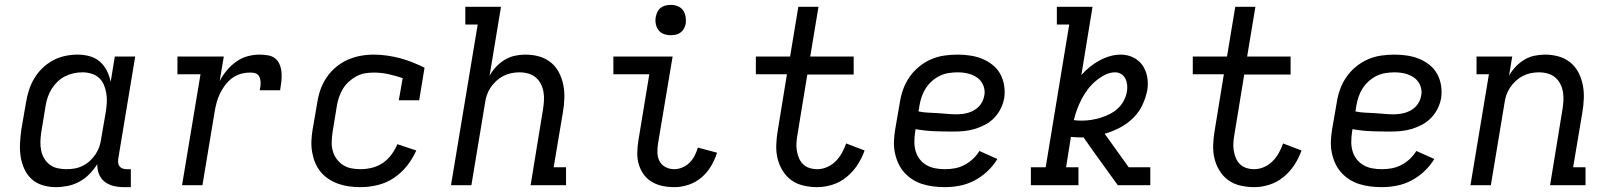

<svg xmlns="http://www.w3.org/2000/svg" viewBox="-20 -763 6640 791"><path d="M210 8Q210 8 210 8Q210 8 210 8Q182 8 155.5 0Q129 -8 110 -25.5Q91 -43 80 -67.5Q69 -92 65 -118.5Q61 -145 62.5 -173.5Q64 -202 68 -230L87 -340Q91 -365 99 -390.5Q107 -416 120.5 -439Q134 -462 154 -481.5Q174 -501 198 -514Q222 -527 248 -532.5Q274 -538 299 -538Q325 -538 349 -531.5Q373 -525 391 -509.5Q409 -494 420 -472Q431 -450 436 -426L453 -530H537L467 -108Q466 -99 467 -91Q468 -83 473 -77Q478 -71 486 -68.5Q494 -66 502 -66H519V8H490Q468 8 447.5 3Q427 -2 411 -14.5Q395 -27 387.5 -46.5Q380 -66 381 -87Q367 -65 348.5 -46Q330 -27 307 -14.5Q284 -2 259 3Q234 8 210 8ZM254 -66Q271 -66 288 -69Q305 -72 321 -80Q337 -88 350.5 -100.5Q364 -113 374 -128Q384 -143 389.5 -159.5Q395 -176 397 -193L416 -303Q419 -322 420 -341Q421 -360 418 -378.5Q415 -397 408 -413.5Q401 -430 388 -442Q375 -454 357 -459.5Q339 -465 320 -465Q301 -465 283 -461Q265 -457 248 -448.5Q231 -440 217 -426.5Q203 -413 193 -397Q183 -381 177 -363.5Q171 -346 168 -328L150 -218Q147 -199 146.5 -180Q146 -161 149.5 -143.5Q153 -126 162 -110.5Q171 -95 185 -84.5Q199 -74 217 -70Q235 -66 254 -66Z M730 0 806 -457H711V-530H902L885 -429Q897 -452 914 -472.5Q931 -493 952.5 -508.5Q974 -524 999 -531Q1024 -538 1049 -538Q1067 -538 1084.5 -535Q1102 -532 1114.5 -521.5Q1127 -511 1133 -495Q1139 -479 1140 -461.5Q1141 -444 1139 -426Q1137 -408 1134 -391H1050Q1052 -399 1053 -408Q1054 -417 1053.5 -425.5Q1053 -434 1050.5 -442Q1048 -450 1042 -455.5Q1036 -461 1027.5 -462.5Q1019 -464 1010 -464Q991 -464 971.5 -458.5Q952 -453 935.5 -440.5Q919 -428 906.5 -411Q894 -394 885.5 -376Q877 -358 872 -339Q867 -320 864 -301L814 0Z M1466 8Q1442 8 1419 5Q1396 2 1374.5 -5.5Q1353 -13 1334 -25.5Q1315 -38 1301 -55Q1287 -72 1278.5 -92.5Q1270 -113 1266 -136Q1262 -159 1263 -182.5Q1264 -206 1268 -230L1287 -340Q1291 -367 1300 -393Q1309 -419 1325 -443Q1341 -467 1363.5 -486Q1386 -505 1412 -516.5Q1438 -528 1465 -533Q1492 -538 1519 -538Q1547 -538 1575 -534Q1603 -530 1629 -523Q1655 -516 1680 -506Q1705 -496 1729 -484L1707 -350H1623L1639 -441Q1610 -451 1580.5 -457.5Q1551 -464 1520 -464Q1502 -464 1484 -461Q1466 -458 1449 -449Q1432 -440 1417.5 -427Q1403 -414 1393 -397.5Q1383 -381 1377 -363.5Q1371 -346 1368 -328L1350 -218Q1347 -198 1346.5 -178.5Q1346 -159 1351 -141Q1356 -123 1367 -108Q1378 -93 1393.5 -83Q1409 -73 1427.5 -69.5Q1446 -66 1466 -66Q1489 -66 1513 -72Q1537 -78 1557.5 -92Q1578 -106 1593 -126.5Q1608 -147 1617 -169L1695 -143Q1680 -109 1656.5 -79.5Q1633 -50 1602 -29.5Q1571 -9 1535.5 -0.5Q1500 8 1466 8Z M1838 0 1948 -662H1897V-735H2044L1997 -451Q2008 -471 2024 -488Q2040 -505 2060 -517Q2080 -529 2102 -533.5Q2124 -538 2145 -538Q2174 -538 2201 -530.5Q2228 -523 2249 -506Q2270 -489 2282.5 -465Q2295 -441 2300.5 -414Q2306 -387 2305 -358Q2304 -329 2299 -300L2261 -74H2312V0H2166L2217 -312Q2220 -331 2221 -349Q2222 -367 2219 -384.5Q2216 -402 2208 -417.5Q2200 -433 2187 -444Q2174 -455 2156.5 -460Q2139 -465 2120 -465Q2103 -465 2086 -461.5Q2069 -458 2053.5 -450Q2038 -442 2024.5 -429.5Q2011 -417 2001 -402Q1991 -387 1985.5 -370.5Q1980 -354 1978 -337L1922 0Z M2758 8Q2733 8 2709 3Q2685 -2 2665 -14Q2645 -26 2631.5 -45Q2618 -64 2611.5 -86.5Q2605 -109 2605.5 -134Q2606 -159 2610 -184L2655 -457H2507V-530H2751L2691 -172Q2688 -153 2688.5 -133.5Q2689 -114 2697.5 -98.5Q2706 -83 2722 -74.5Q2738 -66 2758 -66Q2774 -66 2791 -73Q2808 -80 2821 -93Q2834 -106 2842 -122Q2850 -138 2855 -155L2934 -134Q2925 -105 2909 -78Q2893 -51 2869 -31Q2845 -11 2816 -1.5Q2787 8 2758 8ZM2743 -618Q2728 -618 2714.5 -623Q2701 -628 2692.5 -639.5Q2684 -651 2681.5 -665.5Q2679 -680 2682 -695Q2684 -705 2689 -715Q2694 -725 2703 -731.5Q2712 -738 2722.5 -740.5Q2733 -743 2743 -743Q2758 -743 2772 -737.5Q2786 -732 2794 -720.5Q2802 -709 2804.5 -694.5Q2807 -680 2805 -665Q2803 -655 2797.5 -645Q2792 -635 2783 -628.5Q2774 -622 2763.5 -620Q2753 -618 2743 -618Z M3347 8Q3318 8 3290 1.5Q3262 -5 3240.5 -20.5Q3219 -36 3204.5 -59.5Q3190 -83 3183.5 -109.5Q3177 -136 3178 -165.5Q3179 -195 3184 -224L3222 -457H3094V-530H3235L3269 -735H3352L3318 -530H3497V-456H3306L3266 -212Q3263 -195 3261.5 -178Q3260 -161 3262.5 -144.5Q3265 -128 3271 -113Q3277 -98 3288 -87Q3299 -76 3314.5 -71Q3330 -66 3347 -66Q3367 -66 3387 -74.5Q3407 -83 3422.5 -98.5Q3438 -114 3448.5 -133Q3459 -152 3466 -172L3542 -143Q3531 -112 3512.5 -83.5Q3494 -55 3467.5 -33.5Q3441 -12 3409.5 -2Q3378 8 3347 8Z M3873 8Q3849 8 3825 5Q3801 2 3779 -5Q3757 -12 3738 -24.5Q3719 -37 3704.5 -53.5Q3690 -70 3680.5 -91Q3671 -112 3666.5 -135Q3662 -158 3663 -182Q3664 -206 3668 -230L3687 -340Q3691 -367 3700.5 -394Q3710 -421 3726.5 -445Q3743 -469 3766 -488Q3789 -507 3815.5 -518.5Q3842 -530 3870 -534Q3898 -538 3925 -538Q3952 -538 3978 -534Q4004 -530 4027 -520.5Q4050 -511 4069.5 -495.5Q4089 -480 4101 -458Q4113 -436 4117 -410Q4121 -384 4117 -358Q4113 -336 4102.5 -315Q4092 -294 4075.5 -277Q4059 -260 4038 -249Q4017 -238 3995 -231.5Q3973 -225 3951 -223Q3929 -221 3907 -221Q3868 -221 3829 -222.5Q3790 -224 3752 -231L3750 -218Q3747 -198 3747 -178Q3747 -158 3752.5 -139.5Q3758 -121 3769.5 -106.5Q3781 -92 3797.5 -82.5Q3814 -73 3833.5 -69.5Q3853 -66 3873 -66Q3893 -66 3913 -69.5Q3933 -73 3952.5 -83Q3972 -93 3988 -108Q4004 -123 4015 -141L4089 -108Q4072 -80 4047.5 -57Q4023 -34 3994 -19Q3965 -4 3934 2Q3903 8 3873 8ZM3920 -292Q3932 -292 3944.5 -293.5Q3957 -295 3969 -298.5Q3981 -302 3992.5 -308.5Q4004 -315 4013 -324.5Q4022 -334 4027.5 -345.5Q4033 -357 4035 -369Q4038 -383 4035 -397.5Q4032 -412 4024.5 -423.5Q4017 -435 4006 -443Q3995 -451 3981.5 -456Q3968 -461 3953.5 -463Q3939 -465 3925 -465Q3907 -465 3888 -462Q3869 -459 3851.5 -450.5Q3834 -442 3819 -428.5Q3804 -415 3793.5 -398.5Q3783 -382 3777 -364Q3771 -346 3768 -328L3764 -304Q3783 -300 3802.5 -299Q3822 -298 3842 -297Q3862 -296 3881.5 -294Q3901 -292 3920 -292Z M4227 0V-74H4288L4385 -662H4334V-735H4481L4435 -454Q4451 -472 4469.5 -487Q4488 -502 4509 -513.5Q4530 -525 4552.5 -531.5Q4575 -538 4597 -538Q4625 -538 4648.5 -526.5Q4672 -515 4686.5 -494.5Q4701 -474 4706 -447.5Q4711 -421 4707 -394Q4701 -362 4687 -331.5Q4673 -301 4648.5 -277Q4624 -253 4593.5 -237Q4563 -221 4531 -212L4630 -74H4719V0H4585L4487 -136L4444 -197Q4441 -197 4437.5 -197Q4434 -197 4431 -197Q4421 -197 4411.5 -197.5Q4402 -198 4392 -199L4372 -74H4423V0ZM4436 -266Q4456 -266 4475.5 -269Q4495 -272 4514.5 -278Q4534 -284 4552.5 -293.5Q4571 -303 4586 -317Q4601 -331 4610.5 -349.5Q4620 -368 4623 -388Q4625 -401 4623.5 -414.5Q4622 -428 4616 -439.5Q4610 -451 4599 -458Q4588 -465 4574 -465Q4552 -465 4531 -454Q4510 -443 4492 -427.5Q4474 -412 4460 -393Q4446 -374 4435.5 -353.5Q4425 -333 4417 -311.5Q4409 -290 4404 -268Q4412 -267 4420 -266.5Q4428 -266 4436 -266Z M5147 8Q5118 8 5090 1.5Q5062 -5 5040.5 -20.5Q5019 -36 5004.5 -59.5Q4990 -83 4983.5 -109.5Q4977 -136 4978 -165.5Q4979 -195 4984 -224L5022 -457H4894V-530H5035L5069 -735H5152L5118 -530H5297V-456H5106L5066 -212Q5063 -195 5061.5 -178Q5060 -161 5062.5 -144.5Q5065 -128 5071 -113Q5077 -98 5088 -87Q5099 -76 5114.5 -71Q5130 -66 5147 -66Q5167 -66 5187 -74.5Q5207 -83 5222.5 -98.5Q5238 -114 5248.5 -133Q5259 -152 5266 -172L5342 -143Q5331 -112 5312.5 -83.5Q5294 -55 5267.5 -33.5Q5241 -12 5209.5 -2Q5178 8 5147 8Z M5673 8Q5649 8 5625 5Q5601 2 5579 -5Q5557 -12 5538 -24.5Q5519 -37 5504.5 -53.5Q5490 -70 5480.5 -91Q5471 -112 5466.5 -135Q5462 -158 5463 -182Q5464 -206 5468 -230L5487 -340Q5491 -367 5500.5 -394Q5510 -421 5526.5 -445Q5543 -469 5566 -488Q5589 -507 5615.5 -518.5Q5642 -530 5670 -534Q5698 -538 5725 -538Q5752 -538 5778 -534Q5804 -530 5827 -520.5Q5850 -511 5869.5 -495.5Q5889 -480 5901 -458Q5913 -436 5917 -410Q5921 -384 5917 -358Q5913 -336 5902.5 -315Q5892 -294 5875.5 -277Q5859 -260 5838 -249Q5817 -238 5795 -231.5Q5773 -225 5751 -223Q5729 -221 5707 -221Q5668 -221 5629 -222.5Q5590 -224 5552 -231L5550 -218Q5547 -198 5547 -178Q5547 -158 5552.5 -139.5Q5558 -121 5569.5 -106.5Q5581 -92 5597.5 -82.5Q5614 -73 5633.5 -69.5Q5653 -66 5673 -66Q5693 -66 5713 -69.5Q5733 -73 5752.5 -83Q5772 -93 5788 -108Q5804 -123 5815 -141L5889 -108Q5872 -80 5847.5 -57Q5823 -34 5794 -19Q5765 -4 5734 2Q5703 8 5673 8ZM5720 -292Q5732 -292 5744.5 -293.5Q5757 -295 5769 -298.5Q5781 -302 5792.5 -308.5Q5804 -315 5813 -324.5Q5822 -334 5827.5 -345.5Q5833 -357 5835 -369Q5838 -383 5835 -397.5Q5832 -412 5824.5 -423.5Q5817 -435 5806 -443Q5795 -451 5781.5 -456Q5768 -461 5753.5 -463Q5739 -465 5725 -465Q5707 -465 5688 -462Q5669 -459 5651.5 -450.5Q5634 -442 5619 -428.5Q5604 -415 5593.5 -398.5Q5583 -382 5577 -364Q5571 -346 5568 -328L5564 -304Q5583 -300 5602.5 -299Q5622 -298 5642 -297Q5662 -296 5681.5 -294Q5701 -292 5720 -292Z M6038 0 6114 -457H6063V-530H6210L6197 -451Q6208 -471 6224 -488Q6240 -505 6260 -517Q6280 -529 6302 -533.5Q6324 -538 6345 -538Q6374 -538 6401 -530.5Q6428 -523 6449 -506Q6470 -489 6482.5 -465Q6495 -441 6500.5 -414Q6506 -387 6505 -358Q6504 -329 6499 -300L6461 -74H6512V0H6366L6417 -312Q6420 -331 6421 -349Q6422 -367 6419 -384.5Q6416 -402 6408 -417.5Q6400 -433 6387 -444Q6374 -455 6356.5 -460Q6339 -465 6320 -465Q6303 -465 6286 -461.5Q6269 -458 6253.5 -450Q6238 -442 6224.5 -429.5Q6211 -417 6201 -402Q6191 -387 6185.5 -370.5Q6180 -354 6178 -337L6122 0Z"/></svg>

Font: Iosevka Curly Slab Extended
Style: Italic
Weight: 400
Width: 7
Italic angle: -9°
Monospace: yes
Designer: Belleve Invis
Foundry: Belleve Invis
Version: Version 11.1.0; ttfautohint (v1.8.3)